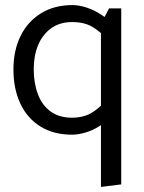

<svg xmlns="http://www.w3.org/2000/svg" viewBox="-20 -518 566 757"><path d="M410 -485 378 -424V219L458 209V-485ZM401 -126Q373 -92 341 -73Q309 -54 263 -54Q213 -54 179.5 -78.5Q146 -103 129.5 -146.5Q113 -190 113 -245Q113 -298 130 -339.5Q147 -381 181 -406Q215 -431 264 -431Q312 -431 343.5 -412.5Q375 -394 403 -363L427 -417Q407 -442 379.5 -460Q352 -478 322 -488Q292 -498 266 -498Q194 -498 141.5 -465.5Q89 -433 61 -376Q33 -319 33 -244Q33 -168 60 -110Q87 -52 139 -19.5Q191 13 264 13Q289 13 319 4Q349 -5 377 -24Q405 -43 426 -69Z"/></svg>

Font: Catamaran
Style: Regular
Weight: 400
Designer: Pria Ravichandran
Version: Version 2.000